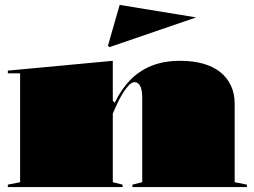

<svg xmlns="http://www.w3.org/2000/svg" viewBox="-20 -763 1037 783"><path d="M987 -10V0H520V-10L560 -20V-365Q560 -397 551.5 -412.5Q543 -428 530 -428Q517 -428 504.5 -414.5Q492 -401 479.5 -380.5Q467 -360 457 -338Q447 -316 440 -300V-20L480 -10V0H12V-10L62 -20V-464H12V-475L440 -515V-352L448 -344Q473 -397 510 -435.5Q547 -474 597.5 -494.5Q648 -515 715 -515Q767 -515 808 -503.5Q849 -492 877.5 -469.5Q906 -447 921.5 -414.5Q937 -382 937 -340V-20ZM427 -571 420 -576 468 -743 780 -692Z"/></svg>

Font: Kalnia SemiExpanded
Style: Bold
Weight: 700
Width: 6
Designer: Frida Medrano
Foundry: Frida Medrano
Version: Version 1.105